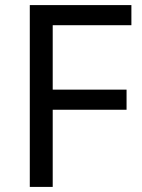

<svg xmlns="http://www.w3.org/2000/svg" viewBox="-20 -734 559 754"><path d="M187 0H97V-714H496V-635H187V-382H477V-303H187Z"/></svg>

Font: bangla115
Style: Regular
Weight: 400
Designer: Jelle Bosma - Monotype Design Team
Foundry: Monotype Imaging Inc.
Version: Version 2.003